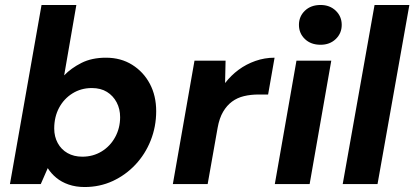

<svg xmlns="http://www.w3.org/2000/svg" viewBox="-20 -740 1666 772"><path d="M320 12Q285 12 256 2Q227 -8 206 -25.5Q185 -43 172 -64L144 0H20L147 -720H287L238 -437Q266 -466 307.5 -487Q349 -508 406 -508Q466 -508 511.5 -479.5Q557 -451 582.5 -403Q608 -355 608 -293Q608 -231 586 -175.5Q564 -120 524.5 -78Q485 -36 433 -12Q381 12 320 12ZM311 -110Q354 -110 388.5 -131Q423 -152 443 -188.5Q463 -225 463 -269Q463 -302 449 -328.5Q435 -355 410 -370.5Q385 -386 349 -386Q306 -386 271.5 -364.5Q237 -343 217.5 -306.5Q198 -270 198 -223Q198 -191 212 -165Q226 -139 251.5 -124.5Q277 -110 311 -110Z M675 0 762 -496H887L885 -406Q909 -437 939.5 -459.5Q970 -482 1007 -495Q1044 -508 1084 -508L1058 -360H1020Q988 -360 961 -353.5Q934 -347 913 -331.5Q892 -316 877 -290.5Q862 -265 855 -226L815 0Z M1085 0 1172 -496H1312L1225 0ZM1269 -560Q1230 -560 1206 -583Q1182 -606 1182 -640Q1182 -674 1206 -697Q1230 -720 1269 -720Q1306 -720 1330 -697Q1354 -674 1354 -640Q1354 -606 1330 -583Q1306 -560 1269 -560Z M1358 0 1486 -720H1626L1498 0Z"/></svg>

Font: DM Sans 24pt ExtraBold
Style: Italic
Weight: 800
Italic angle: -10°
Designer: Colophon Foundry, Jonny Pinhorn
Foundry: Colophon Foundry
Version: Version 4.004;gftools[0.9.30]